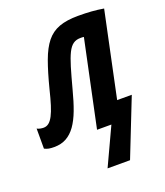

<svg xmlns="http://www.w3.org/2000/svg" viewBox="-182 -645 802 933"><g transform="rotate(-20 218.5 -179.0)"><path d="M212.9 193.8 303.2 0H229L323.2 -445.8Q319.3 -446.8 314.5 -446.8Q309.6 -446.8 304.2 -446.8Q283.2 -446.8 267.8 -436Q252.4 -425.3 239.7 -399.9Q227.1 -374.5 214.1 -331.5Q201.2 -288.6 184.1 -224.1Q169.4 -167 153.1 -123.5Q136.7 -80.1 116 -51Q95.2 -22 68.4 -7.1Q41.5 7.8 5.9 7.8Q-11.2 7.8 -22 5.9Q-32.7 3.9 -44.9 -2V-106Q-37.6 -101.6 -28.3 -99.9Q-19 -98.1 -11.2 -98.1Q3.9 -98.1 15.9 -107.4Q27.8 -116.7 38.3 -136.7Q48.8 -156.7 58.6 -188Q68.4 -219.2 79.1 -263.2Q100.1 -345.7 120.4 -401.4Q140.6 -457 167.2 -490Q193.8 -522.9 233.2 -537.4Q272.5 -551.8 331.1 -551.8Q369.1 -551.8 399.9 -549.6Q430.7 -547.4 462.9 -542L370.1 -102.1H445.8L329.1 193.8Z"/></g></svg>

Font: Open Sans Condensed
Style: Italic
Weight: 400
Width: 3
Italic angle: -12°
Designer: Monotype Design Team
Foundry: Monotype Imaging Inc.
Version: Version 3.000